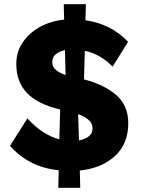

<svg xmlns="http://www.w3.org/2000/svg" viewBox="-20 -808 675 919"><path d="M259 91 261 7Q186 -1 128.5 -31Q71 -61 28 -110L111 -241Q150 -199 188 -175Q226 -151 264 -141L268 -284Q161 -309 109.5 -362.5Q58 -416 58 -502Q58 -560 89 -605.5Q120 -651 172 -679.5Q224 -708 287 -714L285 -788H391L389 -711Q511 -694 593 -608L519 -489Q490 -519 456.5 -538Q423 -557 386 -565L382 -428Q479 -403 536.5 -353Q594 -303 594 -218Q594 -119 529.5 -60.5Q465 -2 362 8L364 91ZM230 -511Q230 -488 248 -473Q266 -458 294 -449L291 -568Q262 -562 246 -547.5Q230 -533 230 -511ZM423 -194Q423 -218 403.5 -234.5Q384 -251 354 -262L358 -136Q387 -141 405 -155.5Q423 -170 423 -194Z"/></svg>

Font: Readex Pro
Style: Bold
Weight: 700
Designer: Bonnie Shaver-Troup, Thomas Jockin
Foundry: Lexend
Version: Version 1.203; ttfautohint (v1.8.3)